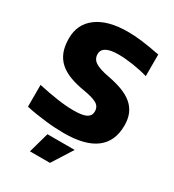

<svg xmlns="http://www.w3.org/2000/svg" viewBox="-226 -877 1106 1222"><g transform="rotate(30 326.5 -265.5)"><path d="M231 70H431L336 220H189ZM317 12Q287 12 251.5 10Q216 8 179.5 3.5Q143 -1 106 -6.5Q69 -12 36 -20V-180Q113 -163 178.5 -153.5Q244 -144 299 -144Q364 -144 392 -159Q420 -174 420 -206Q420 -243 388.5 -260Q357 -277 296 -287Q233 -297 185.5 -315Q138 -333 106.5 -361.5Q75 -390 59.5 -430.5Q44 -471 44 -527Q44 -633 124.5 -692Q205 -751 349 -751Q374 -751 399 -749.5Q424 -748 452 -744.5Q480 -741 513 -735.5Q546 -730 588 -722V-563Q537 -578 477.5 -587Q418 -596 371 -596Q252 -596 252 -532Q252 -495 283.5 -475Q315 -455 385 -442Q445 -431 490.5 -413.5Q536 -396 566.5 -370Q597 -344 612.5 -308Q628 -272 628 -223Q628 -106 550 -47Q472 12 317 12Z"/></g></svg>

Font: Encode Sans Normal
Style: ExtraBold
Weight: 800
Designer: Pablo Impallari, Andres Torresi
Foundry: Pablo Impallari, Andres Torresi
Version: Version 1.000; ttfautohint (v1.00) -l 8 -r 50 -G 200 -x 14 -